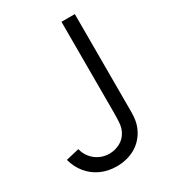

<svg xmlns="http://www.w3.org/2000/svg" viewBox="-180 -814 823 922"><g transform="rotate(-30 232.0 -353.0)"><path d="M193 14.3Q145.5 14.3 105.9 -3.7Q66.3 -21.8 39.1 -55Q11.8 -88.2 0 -132.7L73.3 -150Q79.3 -123.7 96.4 -102.1Q113.5 -80.5 138.6 -68.2Q163.7 -56 192.3 -56Q223 -56 251 -70.4Q279 -84.8 294.3 -114Q304.2 -133.3 306.6 -155.8Q309 -178.2 309 -221.3V-720H383V-221.3V-206Q383.2 -173.3 382.1 -154.1Q381 -134.8 375.9 -115.3Q370.8 -95.8 359.7 -76Q334 -31.2 290.6 -8.4Q247.2 14.3 193 14.3Z"/></g></svg>

Font: Hauora
Style: Regular
Weight: 400
Designer: Wayne Shih
Foundry: WCYS
Version: Version 1.001